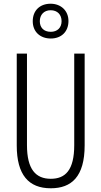

<svg xmlns="http://www.w3.org/2000/svg" viewBox="-20 -1002 544 1032"><path d="M253 -795C310 -795 348 -832 348 -889C348 -945 307 -982 252 -982C195 -982 156 -946 156 -888C156 -831 196 -795 253 -795ZM253 -831C214 -831 194 -855 194 -888C194 -922 216 -947 252 -947C289 -947 311 -923 311 -888C311 -853 288 -831 253 -831ZM435 -221V-714H379V-222C379 -87 331 -41 253 -41C172 -41 125 -92 125 -222V-714H70V-220C70 -62 134 10 253 10C364 10 435 -52 435 -221Z"/></svg>

Font: Noto Sans Lao ExtraCondensed Light
Style: Regular
Weight: 300
Width: 2
Designer: Monotype Design Team
Foundry: Monotype Imaging Inc.
Version: Version 2.003